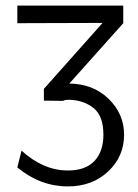

<svg xmlns="http://www.w3.org/2000/svg" viewBox="-20 -492 493 687"><path d="M42 107 57 47Q135 118 223 118Q286 118 318 84Q350 50 350 -10Q350 -78 314 -106Q278 -134 227 -135Q221 -135 216.5 -134.5Q212 -134 209 -132.5Q206 -131 204 -131Q193 -131 170.5 -131.5Q148 -132 137 -132V-174L347 -410Q297 -410 195 -409.5Q93 -409 42 -409V-472H421V-409L228 -193Q314 -192 369 -138Q424 -84 424 -10Q424 68 367 121.5Q310 175 223 175Q124 175 42 107Z"/></svg>

Font: Coval
Style: ExtraLight
Weight: 250
Foundry: Context Ltd
Version: Version 001.000